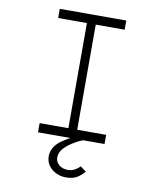

<svg xmlns="http://www.w3.org/2000/svg" viewBox="-98 -775 879 1072"><g transform="rotate(10 341.5 -239.5)"><path d="M153 0V-52H316V-648H153V-700H530V-648H366V-52H530V0ZM350 221Q319 221 292.5 208Q266 195 250.5 172.5Q235 150 235 121Q235 93 249.5 70Q264 47 287 30.5Q310 14 335.5 0.5Q361 -13 383 -24L408 0Q374 14 345.5 33Q317 52 300 73Q283 94 283 119Q283 144 302.5 161Q322 178 352 178Q375 178 392.5 168Q410 158 421 146L454 170Q436 192 412 206.5Q388 221 350 221Z"/></g></svg>

Font: Lexend Peta ExtraLight
Style: Regular
Weight: 250
Version: Version 1.007